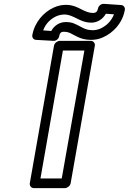

<svg xmlns="http://www.w3.org/2000/svg" viewBox="-20 -947 665 992"><path d="M299 -25H189L305 -686H416ZM315 25C326 25 342 15 345 0L470 -711C472 -722 464 -736 449 -736H289C278 -736 262 -726 259 -711L134 0C132 11 140 25 155 25ZM452 -830C484 -830 512 -849 527 -876L569 -873C555 -837 529 -813 498 -799C486 -794 473 -791 459 -791C417 -791 402 -809 364 -825C351 -831 336 -833 319 -833C287 -833 259 -814 245 -787L203 -790C216 -826 243 -851 273 -864C286 -869 299 -872 312 -872C336 -872 353 -863 374 -853C392 -844 417 -830 452 -830ZM461 -880C439 -880 422 -888 402 -898C384 -907 358 -922 321 -922C301 -922 280 -918 260 -909C205 -885 159 -832 147 -766C145 -754 152 -742 166 -741L256 -736C272 -735 284 -748 286 -761C289 -777 296 -783 310 -783C321 -783 331 -781 338 -778C365 -767 393 -741 450 -741C471 -741 492 -745 512 -754C566 -778 613 -828 625 -896C627 -907 620 -920 606 -921L517 -927C501 -928 488 -915 486 -902C483 -887 475 -880 461 -880Z"/></svg>

Font: Asimov
Style: WidOuIt
Weight: 500
Designer: Google
Version: Version 2.000980; 2014